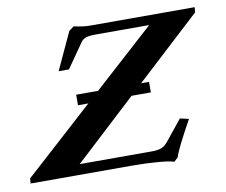

<svg xmlns="http://www.w3.org/2000/svg" viewBox="-139 -767 1031 877"><g transform="rotate(-10 376.0 -328.5)"><path d="M212.4 -314.5V-363.3H314L596.2 -618.7H350.1Q316.9 -618.7 302 -613.3Q287.1 -607.9 277.8 -594.2L200.2 -482.9H152.3L232.4 -655.8L255.4 -672.9Q298.3 -663.1 329.1 -663.1H814.9L813 -639.6L513.7 -363.3H550.3V-314.5H460.9L173.3 -48.3H508.3Q536.6 -48.3 552.7 -54.9Q568.8 -61.5 583 -78.6L660.2 -174.3L700.7 -165Q627.9 -33.7 619.6 -1L601.1 16.1Q581.1 8.8 524.4 4.4Q467.8 0 404.3 0H-63L-61 -23.4L260.3 -314.5Z"/></g></svg>

Font: Elstob 6pt
Style: Italic
Weight: 700
Italic angle: -20°
Designer: Peter S. Baker
Version: Version 1.015